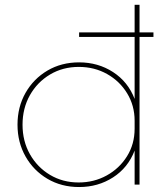

<svg xmlns="http://www.w3.org/2000/svg" viewBox="-20 -752 679 782"><path d="M548.3 0H528.3V-138.7Q501.5 -68.8 440.4 -29.5Q379.4 9.8 302.2 9.8Q230 9.8 173.3 -23.7Q116.7 -57.1 84 -114.7Q51.3 -172.4 51.3 -244.1Q51.3 -316.4 84 -373.8Q116.7 -431.2 173.3 -464.6Q230 -498 302.2 -498Q379.4 -498 440.4 -458.5Q501.5 -418.9 528.3 -349.1V-601.6H302.2V-620.1H528.3V-732.4H548.3V-620.1H605V-601.6H548.3ZM300.3 -8.8Q362.8 -8.8 414.6 -37.4Q466.3 -65.9 497.3 -115.5Q528.3 -165 528.3 -228V-260.3Q528.3 -321.8 498 -371.6Q467.8 -421.4 416.3 -450.4Q364.7 -479.5 300.8 -479.5Q235.8 -479.5 183.8 -448.5Q131.8 -417.5 101.8 -364.3Q71.8 -311 71.8 -244.1Q71.8 -177.2 101.8 -124Q131.8 -70.8 183.6 -39.8Q235.4 -8.8 300.3 -8.8Z"/></svg>

Font: Kumbh Sans Thin
Style: Regular
Weight: 250
Version: Version 1.004